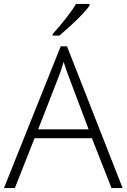

<svg xmlns="http://www.w3.org/2000/svg" viewBox="-20 -951 640 971"><path d="M444.8 -252H154.8L55.2 0H0L287.1 -716.8H318.8L600.1 0H543.9ZM172.9 -296.9H428.2L331.1 -554.2Q318.8 -584.5 301.8 -638.2Q288.6 -591.3 272.9 -553.2ZM246.1 -778.8Q281.7 -817.4 316.7 -862.5Q351.6 -907.7 364.3 -931.2H433.1V-922.9Q415.5 -897.5 373.3 -855.5Q331.1 -813.5 280.3 -771H246.1Z"/></svg>

Font: JBL Sans
Style: Light
Weight: 300
Version: Version 1.10